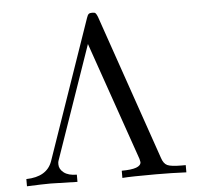

<svg xmlns="http://www.w3.org/2000/svg" viewBox="-51 -769 853 822"><g transform="rotate(-5 375.0 -358.0)"><path d="M32 0V-31Q121 -33 144 -98L351 -696Q355 -708 359.5 -712Q364 -716 375 -716Q381 -716 384.5 -715Q388 -714 390.5 -710.5Q393 -707 394 -705Q395 -703 398 -696L614 -71Q622 -46 638 -38.5Q654 -31 699 -31H717V0Q654 -3 586 -3Q478 -3 442 0V-31Q525 -31 525 -61Q525 -63 522 -75L345 -584L176 -97Q174 -93 174 -82Q174 -61 193.5 -46Q213 -31 249 -31V0Q153 -3 134 -3Q101 -3 32 0Z"/></g></svg>

Font: CMU Serif
Style: Roman
Weight: 500
Version: Version 0.7.0